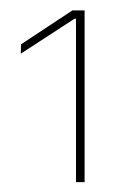

<svg xmlns="http://www.w3.org/2000/svg" viewBox="-20 -722 244 379"><path d="M147 -362.5H130V-685H127L21 -616L21.5 -634.5L123 -701.5H147Z"/></svg>

Font: Anek Devanagari Thin
Style: Regular
Weight: 250
Designer: Kailash Malviya (Devanagari) & Yesha Goshar (Latin)
Foundry: Ek Type
Version: Version 1.003